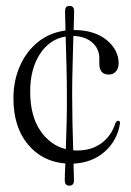

<svg xmlns="http://www.w3.org/2000/svg" viewBox="-20 -536 433 636"><path d="M219 -223.5Q219 -180 220 -130.5Q221 -81 222.5 -38Q228.5 -37.5 235.5 -37.5Q284 -37.5 316.8 -62.2Q349.5 -87 362.5 -128.5Q366.5 -136 371.5 -136Q378 -136 377.5 -127Q368.5 -70.5 327 -33.8Q285.5 3 223.5 6Q224 26 224.5 40.5Q225 55 225 62Q225 79 209.5 79Q194.5 79 194.5 61Q194.5 54.5 195 40Q195.5 25.5 196.5 5.5Q120 -0.5 72.2 -58Q24.5 -115.5 24.5 -210.5Q24.5 -268.5 45.8 -317Q67 -365.5 105.8 -396.8Q144.5 -428 197 -435Q196.5 -458 196 -475Q195.5 -492 195.5 -499.5Q195.5 -516.5 210.5 -516.5Q225.5 -516.5 225.5 -499Q225.5 -491.5 225 -475.2Q224.5 -459 224 -436.5Q292.5 -436.5 332.8 -403.8Q373 -371 373 -326Q373 -309.5 363.8 -299.2Q354.5 -289 340.5 -289Q309 -289 309 -325.5V-343Q309 -374 286 -394.8Q263 -415.5 223 -417Q222 -373 220.5 -320Q219 -267 219 -223.5ZM80 -233Q80 -153 113 -104Q146 -55 198 -42Q199.5 -84 200.8 -132.5Q202 -181 201.5 -223.5Q201.5 -266.5 200.2 -319Q199 -371.5 197.5 -415Q144.5 -406.5 112.2 -357Q80 -307.5 80 -233Z"/></svg>

Font: Fraunces 144pt S050 Light
Style: Regular
Weight: 300
Version: Version 1.000; ttfautohint (v1.8.3)